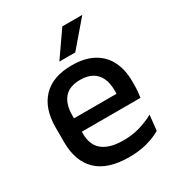

<svg xmlns="http://www.w3.org/2000/svg" viewBox="-167 -791 841 910"><g transform="rotate(-30 253.0 -336.0)"><path d="M276.5 11.5Q159.5 11.5 101.2 -44.2Q43 -100 43 -205V-285Q43 -388.5 97.2 -445.2Q151.5 -502 255.5 -502Q326 -502 373 -476.2Q420 -450.5 443.5 -403.5Q467 -356.5 467 -292V-273.5Q467 -256.5 465.5 -239Q464 -221.5 461.5 -205.5H371.5Q372.5 -231.5 372.8 -254.5Q373 -277.5 373 -296.5Q373 -337 360 -365Q347 -393 321 -407.8Q295 -422.5 255.5 -422.5Q197 -422.5 168.5 -389.2Q140 -356 140 -294.5V-248.5L140.5 -237V-193.5Q140.5 -166 148.8 -143.5Q157 -121 175.2 -104.8Q193.5 -88.5 222.5 -79.8Q251.5 -71 293 -71Q340 -71 381.2 -83Q422.5 -95 459 -115L450 -31.5Q417 -12 373.2 -0.2Q329.5 11.5 276.5 11.5ZM95 -205.5V-279H441.5V-205.5ZM310 -684H418V-682.5L301.5 -546.5H215.5V-548Z"/></g></svg>

Font: Anek Odia Medium
Style: Regular
Weight: 500
Designer: Yesha Goshar & Mahesh Sahu (Odia), Yesha Goshar (Latin)
Foundry: Ek Type
Version: Version 1.003